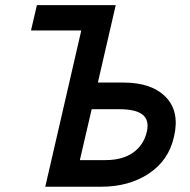

<svg xmlns="http://www.w3.org/2000/svg" viewBox="-20 -709 722 729"><path d="M151.9 0 288.6 -593.3H97.7L120.1 -689.5H419.4L351.6 -395.5H449.2Q555.7 -395.5 609.4 -340.6Q663.1 -285.6 640.6 -189.5Q620.6 -100.1 545.2 -50Q469.7 0 363.8 0ZM283.2 -101.1H380.9Q444.8 -101.1 485.4 -129.6Q525.9 -158.2 537.6 -209.5Q547.4 -252.4 521.7 -273.4Q496.1 -294.4 431.6 -294.4H328.1Z"/></svg>

Font: HK Grotesk SemiBold Italic
Style: Regular
Weight: 600
Italic angle: -13°
Designer: Alfredo Marco Pradil and Stefan Peev
Foundry: Hanken Design Co.
Version: Version 1.000;PS 001.000;hotconv 1.0.88;makeotf.lib2.5.64775